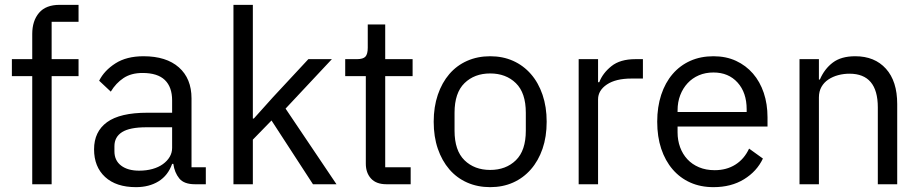

<svg xmlns="http://www.w3.org/2000/svg" viewBox="-20 -760 3801 792"><path d="M113 -446H29V-516H113V-620Q113 -674 141 -707Q169 -740 226 -740H304V-670H193V-516H304V-446H193V0H113Z M784 0Q739 0 719.5 -24Q700 -48 695 -84H690Q673 -36 634 -12Q595 12 541 12Q459 12 413.5 -30Q368 -72 368 -144Q368 -217 421.5 -256Q475 -295 588 -295H690V-346Q690 -401 660 -430Q630 -459 568 -459Q521 -459 489.5 -438Q458 -417 437 -382L389 -427Q410 -469 456 -498.5Q502 -528 572 -528Q666 -528 718 -482Q770 -436 770 -354V-70H829V0ZM554 -56Q584 -56 609 -63Q634 -70 652 -83Q670 -96 680 -113Q690 -130 690 -150V-235H584Q515 -235 483.5 -215Q452 -195 452 -157V-136Q452 -98 479.5 -77Q507 -56 554 -56Z M943 -740H1023V-271H1027L1106 -359L1252 -516H1349L1158 -312L1368 0H1271L1100 -263L1023 -184V0H943Z M1574 0Q1532 0 1510.5 -23.5Q1489 -47 1489 -85V-446H1404V-516H1452Q1478 -516 1487.5 -526.5Q1497 -537 1497 -563V-659H1569V-516H1682V-446H1569V-70H1674V0Z M2002 12Q1950 12 1907 -7Q1864 -26 1833.5 -61.5Q1803 -97 1786 -146.5Q1769 -196 1769 -258Q1769 -319 1786 -369Q1803 -419 1833.5 -454.5Q1864 -490 1907 -509Q1950 -528 2002 -528Q2054 -528 2096.5 -509Q2139 -490 2170 -454.5Q2201 -419 2218 -369Q2235 -319 2235 -258Q2235 -196 2218 -146.5Q2201 -97 2170 -61.5Q2139 -26 2096.5 -7Q2054 12 2002 12ZM2002 -59Q2067 -59 2108 -99Q2149 -139 2149 -221V-295Q2149 -377 2108 -417Q2067 -457 2002 -457Q1937 -457 1896 -417Q1855 -377 1855 -295V-221Q1855 -139 1896 -99Q1937 -59 2002 -59Z M2367 0V-516H2447V-421H2452Q2466 -458 2502 -487Q2538 -516 2601 -516H2632V-436H2585Q2520 -436 2483.5 -411.5Q2447 -387 2447 -350V0Z M2923 12Q2870 12 2827.5 -7Q2785 -26 2754.5 -61.5Q2724 -97 2707.5 -146.5Q2691 -196 2691 -258Q2691 -319 2707.5 -369Q2724 -419 2754.5 -454.5Q2785 -490 2827.5 -509Q2870 -528 2923 -528Q2975 -528 3016 -509Q3057 -490 3086 -456.5Q3115 -423 3130.5 -377Q3146 -331 3146 -276V-238H2775V-214Q2775 -181 2785.5 -152.5Q2796 -124 2815.5 -103Q2835 -82 2863.5 -70Q2892 -58 2928 -58Q2977 -58 3013.5 -81Q3050 -104 3070 -147L3127 -106Q3102 -53 3049 -20.5Q2996 12 2923 12ZM2923 -461Q2890 -461 2863 -449.5Q2836 -438 2816.5 -417Q2797 -396 2786 -367.5Q2775 -339 2775 -305V-298H3060V-309Q3060 -378 3022.5 -419.5Q2985 -461 2923 -461Z M3278 0V-516H3358V-432H3362Q3381 -476 3415.5 -502Q3450 -528 3508 -528Q3588 -528 3634.5 -476.5Q3681 -425 3681 -331V0H3601V-317Q3601 -456 3484 -456Q3460 -456 3437.5 -450Q3415 -444 3397 -432Q3379 -420 3368.5 -401.5Q3358 -383 3358 -358V0Z"/></svg>

Font: IBM Plex Sans Hebrew
Style: Regular
Weight: 400
Designer: Mike Abbink, Paul van der Laan, Pieter van Rosmalen, Yanek Iontef
Foundry: Bold Monday
Version: Version 1.2